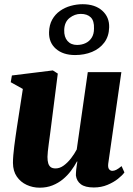

<svg xmlns="http://www.w3.org/2000/svg" viewBox="-20 -880 631 912"><path d="M168.5 11.5Q135.5 11.5 106.8 -1.8Q78 -15 60 -41Q42 -67 41.5 -106Q41.5 -122.5 43.2 -143Q45 -163.5 47.8 -186.2Q50.5 -209 54 -232Q57.5 -255 60.5 -276.5L88.5 -457.5L31 -489.5L36.5 -521.5L231 -545.5L254.5 -530.5L223.5 -287Q221 -265.5 217.8 -242.5Q214.5 -219.5 211.8 -198.2Q209 -177 207.2 -160.5Q205.5 -144 205.5 -135Q205.5 -116 209.2 -104Q213 -92 221.2 -86Q229.5 -80 244 -80Q264 -80 282.8 -93.8Q301.5 -107.5 317.5 -128.2Q333.5 -149 344.5 -170L397 -537.5H556.5L494 -102Q492 -84 498.2 -76.2Q504.5 -68.5 513.5 -68.5Q522.5 -68.5 532.5 -73.5Q542.5 -78.5 557.5 -91L571 -61Q561 -47 540.2 -30.5Q519.5 -14 490.2 -1.8Q461 10.5 425.5 10.5Q384.5 10.5 364.2 -4.8Q344 -20 340.5 -46.5Q340.5 -51 340.8 -58.2Q341 -65.5 342 -74.5Q343 -83.5 344.5 -93.5Q346 -103.5 347.5 -112.5L345.5 -113Q333.5 -90.5 317 -68.5Q300.5 -46.5 278.8 -28.5Q257 -10.5 229.5 0.5Q202 11.5 168.5 11.5ZM336.5 -618.5Q279.5 -618.5 245.5 -648.2Q211.5 -678 213 -727.5Q214 -762 228 -787Q242 -812 265 -828.2Q288 -844.5 316.2 -852.2Q344.5 -860 372.5 -860Q431.5 -860 465.8 -829.2Q500 -798.5 498.5 -750Q497.5 -707.5 475.5 -678Q453.5 -648.5 417.2 -633.5Q381 -618.5 336.5 -618.5ZM346 -666.5Q368 -666.5 386.2 -675Q404.5 -683.5 415.5 -700.8Q426.5 -718 426.5 -744Q428 -781 411.2 -797.5Q394.5 -814 363.5 -814Q335 -814 310.5 -794.8Q286 -775.5 285 -737.5Q284 -704.5 300.5 -685.5Q317 -666.5 346 -666.5Z"/></svg>

Font: Merriweather 72pt Black
Style: Italic
Weight: 900
Italic angle: -7.8°
Version: Version 2.101